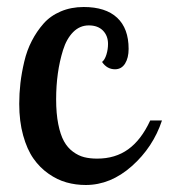

<svg xmlns="http://www.w3.org/2000/svg" viewBox="-20 -525 485 551"><path d="M272.9 -347.2Q280.8 -353.5 285.4 -368.4Q290 -383.3 290 -398.9Q290 -422.4 275.4 -437.3Q260.7 -452.1 234.9 -452.1Q209 -452.1 189.9 -432.9Q170.9 -413.6 160.9 -381.3Q150.9 -349.1 146 -314Q141.1 -278.8 141.1 -240.2Q141.1 -199.2 147.2 -168.7Q153.3 -138.2 163.6 -119.6Q173.8 -101.1 189.5 -89.6Q205.1 -78.1 221.4 -74Q237.8 -69.8 258.8 -69.8Q311 -69.8 348.1 -96.7Q385.3 -123.5 411.1 -179.2H444.8Q419.4 -102.5 358.4 -48.3Q297.4 5.9 226.1 5.9Q197.3 5.9 170.9 -1.5Q144.5 -8.8 119.4 -26.4Q94.2 -43.9 75.9 -70.1Q57.6 -96.2 46.4 -136.5Q35.2 -176.8 35.2 -227.1Q35.2 -256.8 38.6 -286.4Q42 -315.9 49.6 -348.1Q57.1 -380.4 71.3 -407.7Q85.4 -435.1 105 -457.3Q124.5 -479.5 154.3 -492.2Q184.1 -504.9 220.2 -504.9Q283.2 -504.9 316.2 -474.1Q349.1 -443.4 349.1 -384.8Q349.1 -358.9 338.9 -342.5Q328.6 -326.2 310.1 -326.2Q287.1 -326.2 272.9 -347.2Z"/></svg>

Font: Lobster Two
Style: Regular
Weight: 400
Designer: Pablo Impallari
Foundry: Pablo Impallari. www.impallari.com
Version: Version 1.006